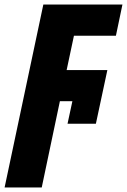

<svg xmlns="http://www.w3.org/2000/svg" viewBox="-83 -573 551 833"><path d="M-63 240.2 105 -553.2H448.2L419.9 -418H237.8L206.1 -269H382.8L333 -36.1H210L231 -133.8H176.8L98.1 240.2Z"/></svg>

Font: Open Sans Condensed ExtraBold
Style: Italic
Weight: 800
Width: 3
Italic angle: -12°
Designer: Monotype Design Team
Foundry: Monotype Imaging Inc.
Version: Version 3.003; ttfautohint (v1.8.4)